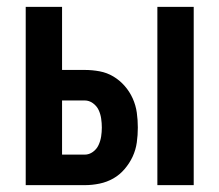

<svg xmlns="http://www.w3.org/2000/svg" viewBox="-20 -540 640 560"><path d="M439 0V-520H545V0ZM55 0V-520H161V-336H227Q249 -336 270.5 -332Q292 -328 310.5 -317Q329 -306 343.5 -289.5Q358 -273 367 -253Q376 -233 379 -211.5Q382 -190 382 -168Q382 -146 379 -124.5Q376 -103 367 -83.5Q358 -64 343.5 -47Q329 -30 310.5 -19.5Q292 -9 270.5 -4.5Q249 0 227 0ZM227 -89Q240 -89 251 -97Q262 -105 267.5 -117Q273 -129 275 -142Q277 -155 277 -168Q277 -181 275 -194.5Q273 -208 267.5 -219.5Q262 -231 251 -239Q240 -247 227 -247H161V-89Z"/></svg>

Font: Iosevka Extended
Style: Bold
Weight: 700
Width: 7
Monospace: yes
Designer: Belleve Invis
Foundry: Belleve Invis
Version: Version 32.5.0; ttfautohint (v1.8.4)